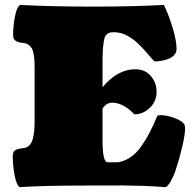

<svg xmlns="http://www.w3.org/2000/svg" viewBox="-20 -754 779 780"><path d="M61.5 -733.9Q193.4 -727.1 357.4 -727.1Q517.6 -727.1 645.5 -733.9Q662.1 -702.6 679.7 -646.5Q697.3 -590.3 697.3 -555.2Q697.3 -541 687.7 -530.5Q678.2 -520 663.6 -514.6Q648.9 -509.3 635.3 -506.8Q621.6 -504.4 609.4 -504.4Q606.4 -504.4 596.2 -516.6Q585.9 -528.8 570.6 -546.1Q555.2 -563.5 536.4 -581.1Q517.6 -598.6 493.2 -610.8Q468.8 -623 445.3 -623Q433.1 -623 427.2 -621.8Q421.4 -620.6 414.3 -615Q407.2 -609.4 404.1 -597.2Q400.9 -585 398.7 -562.7Q396.5 -540.5 396.5 -506.3V-399.9Q458 -472.7 529.3 -472.7Q569.3 -472.7 592.8 -445.1Q616.2 -417.5 616.2 -381.8Q616.2 -342.8 588.9 -316.2Q561.5 -289.6 525.4 -289.6Q507.3 -310.1 483.2 -323.5Q459 -336.9 436.5 -336.9Q412.1 -336.9 396.5 -313V-184.6Q396.5 -94.7 417.5 -94.7H460.4Q488.3 -100.1 511.2 -116Q534.2 -131.8 553.7 -159.4Q573.2 -187 587.6 -214.8Q602.1 -242.7 619.6 -284.2Q625 -286.1 633.8 -286.1Q658.2 -286.1 689.5 -274.4Q720.7 -262.7 729.5 -247.6Q731.9 -242.7 731.9 -231Q731.9 -207 719.7 -155.5Q707.5 -104 693.4 -62Q687 -42 673.6 -17.8Q660.2 6.3 650.4 6.3Q611.8 2.9 562.3 1.2Q512.7 -0.5 479 -0.7Q445.3 -1 382.3 -0.5Q319.3 0 295.4 0Q155.3 0 60.1 6.3Q46.4 -2.9 39.1 -43.2Q31.7 -83.5 31.7 -120.6Q31.7 -129.9 35.2 -136.2Q38.6 -142.6 45.7 -145.8Q52.7 -148.9 58.6 -150.1Q64.5 -151.4 75.2 -152.3Q89.8 -153.8 99.4 -163.6Q108.9 -173.3 113.3 -190.2Q117.7 -207 119.1 -223.1Q120.6 -239.3 120.6 -261.2V-475.6Q120.6 -494.6 119.9 -507.3Q119.1 -520 116.7 -534.2Q114.3 -548.3 109.6 -556.9Q105 -565.4 96.7 -571.5Q88.4 -577.6 76.7 -579.1Q66.4 -580.1 60.3 -581.5Q54.2 -583 47.1 -586.2Q40 -589.4 36.6 -595.7Q33.2 -602.1 33.2 -611.3Q33.2 -647 40.5 -686Q47.9 -725.1 61.5 -733.9Z"/></svg>

Font: Coustard Black
Style: Regular
Weight: 900
Foundry: vernon adams
Version: Version 1.001;